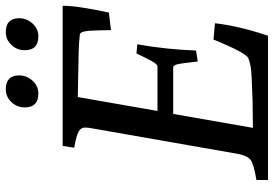

<svg xmlns="http://www.w3.org/2000/svg" viewBox="-158 -766 925 648"><g transform="rotate(-90 304.0 -442.5)"><path d="M505 -775Q458 -775 458 -821Q458 -847 476 -866Q494 -885 519 -885Q566 -885 566 -840Q566 -814 548 -794.5Q530 -775 505 -775ZM312 -775Q265 -775 265 -821Q265 -847 283 -866Q301 -885 326 -885Q373 -885 373 -840Q373 -814 355 -794.5Q337 -775 312 -775ZM549 -179Q540 -99 507 0H20V-39Q74 -48 88 -59Q102 -70 108 -101L194 -592Q197 -606 197 -618.5Q197 -631 183.5 -639Q170 -647 129 -654L135 -693H608Q608 -642 585 -537L526 -530Q525 -599 522 -616.5Q519 -634 511 -635Q487 -638 451 -639L300 -642L253 -373H403Q411 -373 422 -393.5Q433 -414 447 -444L478 -441Q461 -347 457 -243L420 -237Q414 -292 410.5 -306Q407 -320 400 -320H243L196 -51L285 -52Q386 -55 403 -58.5Q420 -62 430 -66Q448 -71 494 -184Z"/></g></svg>

Font: Poly
Style: Italic
Weight: 400
Italic angle: -10°
Designer: Nicolas Silva
Foundry: Jose Nicolas Silva Schwarzenberg
Version: Version 1.003